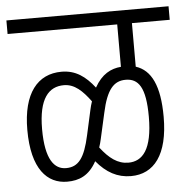

<svg xmlns="http://www.w3.org/2000/svg" viewBox="-46 -667 653 663"><g transform="rotate(-5 281.0 -335.5)"><path d="M0 -575H380V-428C345 -425 313 -409 288 -364C257 -404 223 -429 174 -429C91 -429 39 -366 39 -239C39 -103 92 -49 161 -49C202 -49 237 -63 263 -111C297 -70 335 -49 382 -49C462 -49 512 -112 512 -243C512 -351 484 -407 431 -424V-575H562V-622H0ZM289 -186 309 -275C326 -354 351 -382 392 -382C436 -382 461 -351 461 -248C461 -134 426 -96 377 -96C340 -96 311 -118 281 -157C284 -166 287 -176 289 -186ZM90 -237C90 -344 126 -382 178 -382C215 -382 242 -356 270 -318C267 -309 264 -299 262 -289L243 -203C226 -125 204 -96 161 -96C121 -96 90 -131 90 -237Z"/></g></svg>

Font: Noto Sans Devanagari ExtraCondensed Light
Style: Regular
Weight: 300
Width: 2
Designer: Jelle Bosma - Monotype Design Team
Foundry: Monotype Imaging Inc.
Version: Version 2.004